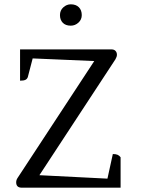

<svg xmlns="http://www.w3.org/2000/svg" viewBox="-20 -870 656 890"><path d="M81 0Q55 0 55 -25Q55 -36 62 -46L434 -613L440 -586L113 -600L134 -609L109 -513Q106 -504 98 -500Q90 -496 73 -496V-641H497Q509 -641 515.5 -634Q522 -627 522 -616Q522 -607 515 -595L147 -34L141 -59L497 -41L475 -28L503 -156Q517 -156 525 -152.5Q533 -149 539 -141V0ZM308 -751Q284 -751 271 -764.5Q258 -778 258 -800Q258 -822 273.5 -836Q289 -850 308 -850Q332 -850 345.5 -836.5Q359 -823 359 -800Q359 -779 343.5 -765Q328 -751 308 -751Z"/></svg>

Font: Pitagon Serif
Style: Regular
Weight: 400
Designer: Travis Tran
Foundry: Pitagon
Version: Version 1.000;gftools[0.9.26]